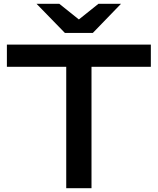

<svg xmlns="http://www.w3.org/2000/svg" viewBox="-20 -983 824 1003"><path d="M458 -689V0H326V-689ZM768 -750V-634H16V-750ZM319 -811 171 -963H290L420 -859H364L494 -963H612L465 -811Z"/></svg>

Font: Unbounded Variable
Style: Regular
Weight: 400
Designer: Luke Prowse, Jean-Baptiste Morizot, Fátima Lázaro, Florian Runge
Foundry: NaN
Version: Version 1.600;FEAKit 1.0